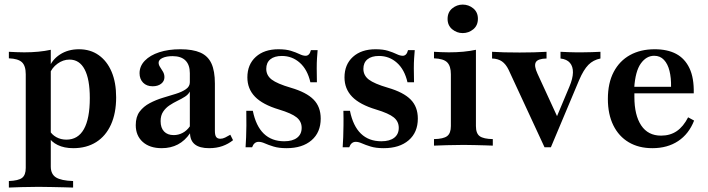

<svg xmlns="http://www.w3.org/2000/svg" viewBox="-20 -647 3147 853"><path d="M19.4 186.3V157.3Q62.1 155.6 78.2 143.1Q94.4 130.6 94.4 99.2V-316.9Q94.4 -354.8 77.4 -370.6Q60.5 -386.3 19.4 -387.9V-416.9Q37.1 -416.1 53.2 -415.3Q69.4 -414.5 87.9 -414.5Q154 -414.5 205.6 -425.8V92.7Q205.6 126.6 228.6 141.1Q251.6 155.6 304.8 157.3V186.3Q289.5 185.5 264.1 185.1Q238.7 184.7 208.9 183.9Q179 183.1 150.8 183.1Q109.7 183.1 73.8 184.3Q37.9 185.5 19.4 186.3ZM305.6 11.3Q265.3 11.3 236.3 -2.8Q207.3 -16.9 193.5 -41.9L199.2 -68.5Q209.7 -49.2 229.8 -37.9Q250 -26.6 275 -26.6Q326.6 -26.6 352.8 -73.4Q379 -120.2 379 -211.3Q379 -295.2 356 -338.7Q333.1 -382.3 288.7 -382.3Q260.5 -382.3 235.5 -364.1Q210.5 -346 200 -317.7L196.8 -342.7Q210.5 -381.5 246.4 -404.8Q282.3 -428.2 330.6 -428.2Q381.5 -428.2 418.5 -402Q455.6 -375.8 475.8 -328.2Q496 -280.6 496 -214.5Q496 -144.4 473 -93.5Q450 -42.7 407.3 -15.7Q364.5 11.3 305.6 11.3Z M698.4 11.3Q645.2 11.3 614.1 -16.5Q583.1 -44.4 583.1 -91.1Q583.1 -128.2 600.4 -151.2Q617.7 -174.2 645.2 -188.7Q672.6 -203.2 703.2 -212.5Q733.9 -221.8 761.3 -230.2Q788.7 -238.7 806 -250.8Q823.4 -262.9 823.4 -281.5V-321.8Q823.4 -358.9 804 -378.2Q784.7 -397.6 746.8 -397.6Q719.4 -397.6 702 -389.5Q684.7 -381.5 684.7 -368.5Q684.7 -358.9 691.1 -349.2Q697.6 -339.5 704 -328.6Q710.5 -317.7 710.5 -304Q710.5 -286.3 696 -275Q681.5 -263.7 658.1 -263.7Q631.5 -263.7 615.7 -279.8Q600 -296 600 -321.8Q600 -353.2 623.4 -377.4Q646.8 -401.6 687.5 -414.9Q728.2 -428.2 781.5 -428.2Q836.3 -428.2 870.2 -413.3Q904 -398.4 919.4 -364.9Q934.7 -331.5 934.7 -275.8V-65.3Q934.7 -46.8 940.3 -38.7Q946 -30.6 958.9 -30.6Q969.4 -30.6 980.2 -35.9Q991.1 -41.1 1003.2 -48.4L1015.3 -24.2Q994.4 -7.3 968.1 2Q941.9 11.3 908.9 11.3Q825.8 11.3 824.2 -54.8Q801.6 -21.8 770.2 -5.2Q738.7 11.3 698.4 11.3ZM751.6 -46.8Q772.6 -46.8 791.1 -56.5Q809.7 -66.1 823.4 -85.5V-240.3Q816.9 -227.4 802 -217.7Q787.1 -208.1 768.5 -199.2Q750 -190.3 733.1 -179Q716.1 -167.7 704.8 -150.8Q693.5 -133.9 693.5 -108.9Q693.5 -79 708.9 -62.9Q724.2 -46.8 751.6 -46.8Z M1253.2 11.3Q1218.5 11.3 1195.2 4Q1171.8 -3.2 1156.5 -10.1Q1141.1 -16.9 1129 -16.9Q1108.9 -16.9 1100 7.3H1071Q1072.6 -14.5 1073.4 -37.5Q1074.2 -60.5 1074.6 -89.1Q1075 -117.7 1074.2 -154.8H1103.2Q1116.9 -87.1 1152 -53.2Q1187.1 -19.4 1242.7 -19.4Q1279.8 -19.4 1300 -35.1Q1320.2 -50.8 1320.2 -79Q1320.2 -107.3 1298 -125.4Q1275.8 -143.5 1219.4 -160.5Q1146.8 -182.3 1112.9 -217.3Q1079 -252.4 1079 -303.2Q1079 -360.5 1116.5 -394.4Q1154 -428.2 1216.9 -428.2Q1250 -428.2 1272.2 -421.4Q1294.4 -414.5 1310.1 -406.9Q1325.8 -399.2 1337.9 -399.2Q1346 -399.2 1352 -405.2Q1358.1 -411.3 1361.3 -424.2H1391.1Q1389.5 -406.5 1388.3 -387.5Q1387.1 -368.5 1387.1 -343.5Q1387.1 -318.5 1387.9 -281.5H1358.9Q1346 -337.9 1312.1 -368.1Q1278.2 -398.4 1232.3 -398.4Q1199.2 -398.4 1181 -383.5Q1162.9 -368.5 1162.9 -341.1Q1162.9 -312.1 1187.1 -293.5Q1211.3 -275 1271.8 -257.3Q1341.1 -237.1 1373 -204.8Q1404.8 -172.6 1404.8 -120.2Q1404.8 -58.9 1364.1 -23.8Q1323.4 11.3 1253.2 11.3Z M1684.7 11.3Q1650 11.3 1626.6 4Q1603.2 -3.2 1587.9 -10.1Q1572.6 -16.9 1560.5 -16.9Q1540.3 -16.9 1531.5 7.3H1502.4Q1504 -14.5 1504.8 -37.5Q1505.6 -60.5 1506 -89.1Q1506.5 -117.7 1505.6 -154.8H1534.7Q1548.4 -87.1 1583.5 -53.2Q1618.5 -19.4 1674.2 -19.4Q1711.3 -19.4 1731.5 -35.1Q1751.6 -50.8 1751.6 -79Q1751.6 -107.3 1729.4 -125.4Q1707.3 -143.5 1650.8 -160.5Q1578.2 -182.3 1544.4 -217.3Q1510.5 -252.4 1510.5 -303.2Q1510.5 -360.5 1548 -394.4Q1585.5 -428.2 1648.4 -428.2Q1681.5 -428.2 1703.6 -421.4Q1725.8 -414.5 1741.5 -406.9Q1757.3 -399.2 1769.4 -399.2Q1777.4 -399.2 1783.5 -405.2Q1789.5 -411.3 1792.7 -424.2H1822.6Q1821 -406.5 1819.8 -387.5Q1818.5 -368.5 1818.5 -343.5Q1818.5 -318.5 1819.4 -281.5H1790.3Q1777.4 -337.9 1743.5 -368.1Q1709.7 -398.4 1663.7 -398.4Q1630.6 -398.4 1612.5 -383.5Q1594.4 -368.5 1594.4 -341.1Q1594.4 -312.1 1618.5 -293.5Q1642.7 -275 1703.2 -257.3Q1772.6 -237.1 1804.4 -204.8Q1836.3 -172.6 1836.3 -120.2Q1836.3 -58.9 1795.6 -23.8Q1754.8 11.3 1684.7 11.3Z M1908.1 0V-29Q1950 -29.8 1966.5 -42.3Q1983.1 -54.8 1983.1 -87.1V-316.9Q1983.1 -353.2 1966.9 -369.8Q1950.8 -386.3 1908.1 -387.9V-416.9Q1924.2 -416.1 1940.7 -415.3Q1957.3 -414.5 1974.2 -414.5Q2008.1 -414.5 2038.3 -417.3Q2068.5 -420.2 2094.4 -425.8V-87.1Q2094.4 -54 2111.3 -41.9Q2128.2 -29.8 2169.4 -29V0Q2157.3 -0.8 2136.3 -1.2Q2115.3 -1.6 2090.3 -2.4Q2065.3 -3.2 2040.3 -3.2Q2003.2 -3.2 1965.3 -2Q1927.4 -0.8 1908.1 0ZM2035.5 -500Q2009.7 -500 1989.1 -516.9Q1968.5 -533.9 1968.5 -562.9Q1968.5 -592.7 1989.1 -609.7Q2009.7 -626.6 2035.5 -626.6Q2062.1 -626.6 2082.7 -609.7Q2103.2 -592.7 2103.2 -563.7Q2103.2 -533.9 2082.7 -516.9Q2062.1 -500 2035.5 -500Z M2399.2 7.3 2239.5 -337.1Q2227.4 -362.1 2210.1 -374.2Q2192.7 -386.3 2166.1 -387.1V-416.9Q2191.9 -415.3 2220.2 -414.5Q2248.4 -413.7 2288.7 -413.7Q2323.4 -413.7 2351.2 -414.5Q2379 -415.3 2408.1 -416.9V-387.1Q2369.4 -386.3 2360.5 -370.6Q2351.6 -354.8 2367.7 -320.2L2460.5 -118.5L2444.4 -106.5L2509.7 -262.1Q2525 -298.4 2525.4 -325Q2525.8 -351.6 2512.1 -367.7Q2498.4 -383.9 2470.2 -387.1V-416.9Q2489.5 -416.1 2506.5 -415.3Q2523.4 -414.5 2538.3 -414.5Q2553.2 -414.5 2566.1 -414.5Q2587.1 -414.5 2608.9 -415.3Q2630.6 -416.1 2647.6 -416.9V-387.1Q2615.3 -380.6 2594 -358.9Q2572.6 -337.1 2553.2 -291.9L2427.4 7.3Z M2878.2 11.3Q2817.7 11.3 2773.4 -14.9Q2729 -41.1 2704.8 -90.3Q2680.6 -139.5 2680.6 -207.3Q2680.6 -278.2 2706.5 -327.4Q2732.3 -376.6 2779 -402.4Q2825.8 -428.2 2888.7 -428.2Q2945.2 -428.2 2983.9 -407.7Q3022.6 -387.1 3043.1 -344Q3063.7 -300.8 3062.1 -232.3H2760.5L2758.9 -261.3H2961.3Q2962.1 -300.8 2954.4 -331.9Q2946.8 -362.9 2929.8 -381Q2912.9 -399.2 2886.3 -399.2Q2851.6 -399.2 2827 -364.9Q2802.4 -330.6 2797.6 -255.6L2799.2 -252.4Q2798.4 -245.2 2798.4 -236.3Q2798.4 -227.4 2798.4 -216.1Q2798.4 -135.5 2828.6 -89.9Q2858.9 -44.4 2916.9 -44.4Q2957.3 -44.4 2986.7 -64.5Q3016.1 -84.7 3037.1 -125.8L3063.7 -111.3Q3040.3 -51.6 2992.7 -20.2Q2945.2 11.3 2878.2 11.3Z"/></svg>

Font: Playfair
Style: Bold
Weight: 700
Designer: Claus Eggers Sørensen
Foundry: Claus Eggers Sørensen
Version: Version 2.001;gftools[0.9.30]